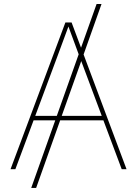

<svg xmlns="http://www.w3.org/2000/svg" viewBox="-20 -839 680 952"><path d="M483.4 -819.3H459L381.8 -602.5L335 -727.5H304.2L32.2 0H56.2L146.5 -242.2H253.9L134.8 92.8H159.2L278.3 -242.2H492.7L583.5 0H607.4L394.5 -568.8ZM154.8 -264.6 266.1 -563.5 319.3 -707.5 370.1 -569.8 261.7 -264.6ZM286.1 -264.6 382.8 -536.1 484.4 -264.6Z"/></svg>

Font: Raveo Thin
Style: Regular
Weight: 100
Designer: Jakub Foglar, Rasmus Andersson (Inter)
Foundry: Jakubfoglar.com
Version: Version 1.100;Glyphs 3.2.3 (3260)